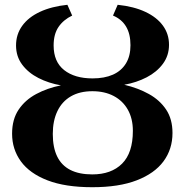

<svg xmlns="http://www.w3.org/2000/svg" viewBox="-20 -771 772 802"><path d="M365.5 11Q252.5 11 178.2 -17.8Q104 -46.5 67.2 -97Q30.5 -147.5 30.5 -212.5Q30.5 -272.5 57.8 -313Q85 -353.5 131.2 -378.2Q177.5 -403 234.5 -414.5Q183 -423.5 140.5 -445.2Q98 -467 72.5 -501.2Q47 -535.5 47 -581Q47 -627.5 72.8 -663.2Q98.5 -699 146.8 -721.5Q195 -744 261.5 -751L281.5 -706Q245 -688.5 224.5 -658.5Q204 -628.5 204 -581Q204 -513 248 -478.2Q292 -443.5 366.5 -443.5Q416.5 -443.5 451.8 -459.2Q487 -475 506 -506Q525 -537 525 -582Q525 -629.5 506.5 -660.2Q488 -691 452 -706L471.5 -751Q539 -744 587 -721.5Q635 -699 660.5 -664Q686 -629 686 -584Q686 -539 660.5 -504.5Q635 -470 592.5 -448Q550 -426 499 -417Q556.5 -403.5 602 -378.2Q647.5 -353 674 -313.2Q700.5 -273.5 700.5 -215.5Q700.5 -148 663 -97.2Q625.5 -46.5 551.2 -17.8Q477 11 365.5 11ZM365.5 -42.5Q445 -42.5 490 -87.5Q535 -132.5 535 -224.5Q535 -275.5 514 -312.8Q493 -350 455 -370Q417 -390 366 -390Q313 -390 276 -368.5Q239 -347 219.8 -306.8Q200.5 -266.5 200.5 -211.5Q200.5 -155 218.8 -117.5Q237 -80 273.8 -61.2Q310.5 -42.5 365.5 -42.5Z"/></svg>

Font: Merriweather 48pt
Style: Bold
Weight: 700
Version: Version 2.100